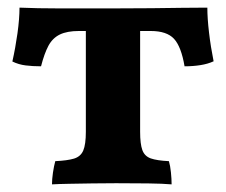

<svg xmlns="http://www.w3.org/2000/svg" viewBox="-20 -480 592 503"><path d="M116.2 3Q116.2 -10.1 118.7 -27.6Q121.3 -45.1 124.8 -57.8Q156.5 -59.3 173.9 -64.5Q191.3 -69.8 198.1 -85.6Q204.9 -101.5 204.9 -134.8V-418.7H347.1V-134.8Q347.1 -103 352.9 -86.9Q358.7 -70.8 375 -65Q391.3 -59.3 422.5 -57.8Q426.1 -45.6 427.8 -28.4Q429.6 -11.1 429.6 3Q406.7 1 368.3 0.5Q330 0 284.2 0Q253.8 0 221.4 0.5Q188.9 1 161.1 1.5Q133.2 2 116.2 3ZM87.5 -306.3Q65.7 -306.3 47.4 -308.6Q29 -310.8 12.4 -318.9Q20.4 -354.3 25.8 -392.8Q31.1 -431.3 31.1 -460Q55.3 -459 80 -458.5Q104.8 -458 133.3 -458Q161.8 -458 197.4 -458Q233.1 -458 279 -458Q334.3 -458 377.4 -458.5Q420.4 -459 456.2 -459.5Q491.9 -460 523.2 -460Q523.2 -431.9 527.6 -394.8Q531.9 -357.8 539.6 -319.4Q524.4 -312.4 505.1 -309.4Q485.8 -306.3 463.5 -306.3Q454.8 -357.9 435.8 -378.4Q416.8 -398.8 374.9 -398.8H186.6Q155.9 -398.8 136.8 -389.6Q117.8 -380.4 106.9 -360.1Q96.1 -339.9 87.5 -306.3Z"/></svg>

Font: Vollkorn
Style: Regular
Weight: 400
Designer: Friedrich Althausen
Foundry: Friedrich Althausen
Version: Version 5.001